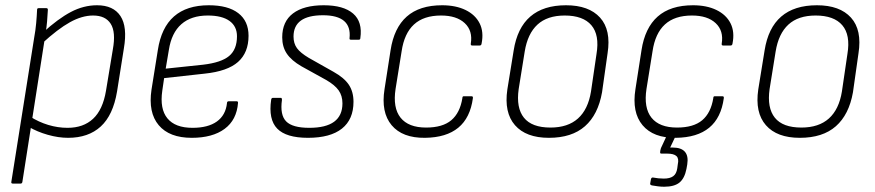

<svg xmlns="http://www.w3.org/2000/svg" viewBox="-20 -513 3328 730"><path d="M239 11Q202 11 161.5 -0.5Q121 -12 89 -31L94 -70Q127 -49 163.5 -38Q200 -27 237 -27Q297 -27 334 -61.5Q371 -96 383 -168L409 -325Q421 -391 401 -422.5Q381 -454 334 -454Q292 -454 246 -428.5Q200 -403 139 -347L143 -389Q201 -442 249.5 -467.5Q298 -493 349 -493Q411 -493 438 -452Q465 -411 451 -329L425 -165Q410 -75 363 -32Q316 11 239 11ZM29 185Q22 185 23 179L110 -370Q115 -397 117.5 -424.5Q120 -452 121 -476Q121 -482 127 -482H156Q162 -482 162 -476Q161 -456 159 -431.5Q157 -407 153 -386L150 -365L65 179Q64 185 58 185Z M709 11Q624 11 583.5 -37Q543 -85 556 -172L580 -322Q593 -408 641.5 -450.5Q690 -493 774 -493Q847 -493 886 -463Q925 -433 925 -377Q925 -313 885 -277.5Q845 -242 758 -233L604 -216L597 -168Q587 -99 616.5 -63Q646 -27 712 -27Q771 -27 804.5 -51Q838 -75 843 -121Q843 -128 850 -128H880Q885 -128 885 -122Q880 -57 834 -23Q788 11 709 11ZM610 -252 752 -267Q821 -275 851 -300Q881 -325 881 -375Q881 -413 852.5 -433.5Q824 -454 770 -454Q707 -454 669.5 -421Q632 -388 622 -323Z M1151 11Q1068 11 1034 -24Q1000 -59 1011 -134Q1012 -141 1018 -141H1048Q1052 -141 1052 -133Q1044 -76 1068 -51.5Q1092 -27 1156 -27Q1282 -27 1282 -120Q1282 -149 1267.5 -169.5Q1253 -190 1220 -209L1126 -261Q1088 -283 1070.5 -309Q1053 -335 1053 -371Q1053 -431 1094 -462Q1135 -493 1211 -493Q1286 -493 1322.5 -461.5Q1359 -430 1350 -368Q1350 -362 1344 -362H1314Q1308 -362 1309 -368Q1318 -455 1208 -455Q1096 -455 1096 -374Q1096 -348 1109 -330Q1122 -312 1154 -293L1248 -240Q1289 -217 1306.5 -190.5Q1324 -164 1324 -126Q1324 -59 1280 -24Q1236 11 1151 11Z M1596 11Q1510 12 1469 -37Q1428 -86 1442 -174L1465 -322Q1478 -407 1526.5 -450Q1575 -493 1661 -493Q1713 -493 1750 -475Q1787 -457 1803.5 -424.5Q1820 -392 1811 -347Q1810 -340 1804 -340H1775Q1769 -340 1770 -347Q1778 -396 1747 -425Q1716 -454 1657 -454Q1591 -454 1554 -420Q1517 -386 1507 -318L1484 -175Q1473 -103 1503 -65.5Q1533 -28 1600 -28Q1663 -28 1696 -56Q1729 -84 1738 -140Q1738 -147 1743 -147H1773Q1779 -147 1778 -140Q1768 -65 1722.5 -27.5Q1677 10 1596 11Z M2067 11Q1980 11 1938 -37Q1896 -85 1909 -173L1933 -321Q1960 -493 2132 -493Q2219 -493 2261.5 -446Q2304 -399 2290 -310L2269 -162Q2254 -77 2204 -33Q2154 11 2067 11ZM2073 -28Q2139 -28 2177.5 -62.5Q2216 -97 2227 -165L2248 -308Q2260 -380 2228.5 -417Q2197 -454 2127 -454Q2061 -454 2023.5 -419.5Q1986 -385 1975 -317L1952 -174Q1942 -103 1972 -65.5Q2002 -28 2073 -28Z M2550 11Q2464 12 2423 -37Q2382 -86 2396 -174L2419 -322Q2432 -407 2480.5 -450Q2529 -493 2615 -493Q2667 -493 2704 -475Q2741 -457 2757.5 -424.5Q2774 -392 2765 -347Q2764 -340 2758 -340H2729Q2723 -340 2724 -347Q2732 -396 2701 -425Q2670 -454 2611 -454Q2545 -454 2508 -420Q2471 -386 2461 -318L2438 -175Q2427 -103 2457 -65.5Q2487 -28 2554 -28Q2617 -28 2650 -56Q2683 -84 2692 -140Q2692 -147 2697 -147H2727Q2733 -147 2732 -140Q2722 -65 2676.5 -27.5Q2631 10 2550 11ZM2505 197Q2494 197 2482 195.5Q2470 194 2459 192Q2451 190 2452 185L2455 168Q2457 161 2463 162Q2473 164 2483.5 165Q2494 166 2504 166Q2527 166 2539.5 157Q2552 148 2555 127L2557 112Q2562 90 2552 80.5Q2542 71 2516 71H2495Q2489 71 2490 66Q2490 61 2491 57.5Q2492 54 2493 50L2520 -8Q2523 -14 2527 -14H2550Q2557 -14 2554 -7L2528 48H2538Q2570 48 2584 64Q2598 80 2593 112L2590 129Q2583 165 2563.5 181Q2544 197 2505 197Z M3021 11Q2934 11 2892 -37Q2850 -85 2863 -173L2887 -321Q2914 -493 3086 -493Q3173 -493 3215.5 -446Q3258 -399 3244 -310L3223 -162Q3208 -77 3158 -33Q3108 11 3021 11ZM3027 -28Q3093 -28 3131.5 -62.5Q3170 -97 3181 -165L3202 -308Q3214 -380 3182.5 -417Q3151 -454 3081 -454Q3015 -454 2977.5 -419.5Q2940 -385 2929 -317L2906 -174Q2896 -103 2926 -65.5Q2956 -28 3027 -28Z"/></svg>

Font: Sofia Sans Semi Condensed ExtraLight
Style: Italic
Weight: 250
Italic angle: -9°
Version: Version 4.100